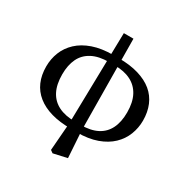

<svg xmlns="http://www.w3.org/2000/svg" viewBox="-186 -794 1108 1142"><g transform="rotate(30 368.0 -222.5)"><path d="M311 180 326 -12 339 -638H405L411 -13L423 172L329 193ZM351 12Q274 12 216 -4.5Q158 -21 118 -53Q78 -85 58 -131Q38 -177 38 -236Q38 -288 56.5 -334.5Q75 -381 113.5 -417Q152 -453 211 -473.5Q270 -494 350 -494V-445Q279 -445 233 -420.5Q187 -396 165.5 -351Q144 -306 144 -243Q144 -174 167.5 -128.5Q191 -83 237 -60Q283 -37 351 -37ZM390 13V-37Q458 -37 502.5 -60Q547 -83 569.5 -128Q592 -173 592 -239Q592 -308 568 -353.5Q544 -399 498.5 -422Q453 -445 388 -445V-494Q465 -494 523.5 -476.5Q582 -459 620.5 -427Q659 -395 678.5 -348.5Q698 -302 698 -244Q698 -194 680 -147.5Q662 -101 624.5 -65Q587 -29 529 -8Q471 13 390 13Z"/></g></svg>

Font: Source Serif 4 18pt Medium
Style: Regular
Weight: 500
Designer: Frank Grießhammer
Foundry: Adobe Systems Incorporated
Version: Version 4.004;hotconv 1.0.116;makeotfexe 2.5.65601